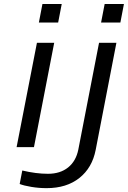

<svg xmlns="http://www.w3.org/2000/svg" viewBox="-20 -745 647 972"><path d="M167 -528.3H254.4L151.9 0H64ZM176.8 -630.9 194.8 -724.6H292.5L274.4 -630.9ZM481.4 -528.3H569.3L464.4 13.7Q446.8 104.5 381.8 156Q316.9 207.5 215.8 207.5Q177.2 207.5 138.9 201.2Q100.6 194.8 79.6 186.5L92.8 118.2Q162.6 134.8 222.7 134.8Q284.7 134.8 324.7 102.8Q364.7 70.8 376.5 12.2ZM491.7 -630.9 509.8 -724.6H607.4L589.4 -630.9Z"/></svg>

Font: Liberation Mono
Style: Italic
Weight: 400
Italic angle: -12°
Monospace: yes
Designer: Steve Matteson
Foundry: Ascender Corporation
Version: Version 2.1.5